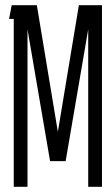

<svg xmlns="http://www.w3.org/2000/svg" viewBox="-20 -720 433 740"><path d="M33 0V-647H15L25 -700H122L203 -212L284 -700H373V0H320V-607L233 -99H173L86 -607V0Z"/></svg>

Font: Karantina Light
Style: Regular
Weight: 300
Designer: Rony Koch
Foundry: Rony Koch
Version: Version 1.000; ttfautohint (v1.8.3)